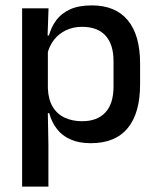

<svg xmlns="http://www.w3.org/2000/svg" viewBox="-20 -520 583 712"><path d="M316.5 11Q273 11 241.8 -2.8Q210.5 -16.5 191 -41.8Q171.5 -67 162.5 -100.5H130L157.5 -193Q159 -152 175 -124.8Q191 -97.5 219.2 -84Q247.5 -70.5 284.5 -70.5Q341 -70.5 371 -103.2Q401 -136 401 -199.5V-293Q401 -355.5 371.2 -388Q341.5 -420.5 284.5 -420.5Q250.5 -420.5 224 -407.5Q197.5 -394.5 180.2 -372.2Q163 -350 156 -321.5L133 -388.5H161.5Q170 -419.5 188.5 -444.8Q207 -470 239.2 -485Q271.5 -500 320.5 -500Q408 -500 453.8 -445Q499.5 -390 499.5 -284.5V-207Q499.5 -100.5 453.5 -44.8Q407.5 11 316.5 11ZM62 172V-489H160L156 -374.5L157.5 -345.5V-140.5L157 -121.5L159.5 17V172Z"/></svg>

Font: Anek Odia Medium Medium
Style: Regular
Weight: 500
Version: Version 1.003